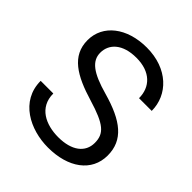

<svg xmlns="http://www.w3.org/2000/svg" viewBox="-199 -855 997 997"><g transform="rotate(45 300.0 -356.0)"><path d="M467.3 -179.2C467.3 -109.9 410.2 -65.9 312 -65.9C220.7 -65.9 133.3 -105.5 133.3 -208.5H40.5C40.5 -60.1 180.7 9.8 312 9.8C460.4 9.8 561 -63 561 -180.2C561 -293.9 481.4 -355 326.2 -398.9C205.1 -432.6 155.8 -470.2 155.8 -530.8C155.8 -594.7 206.5 -645 307.6 -645C411.1 -645 465.3 -586.9 465.3 -505.9H558.6C558.6 -623 463.4 -720.7 308.1 -720.7C162.6 -720.7 63 -642.1 63 -530.3C63 -415 156.2 -361.8 295.9 -319.8C430.7 -279.3 467.3 -247.6 467.3 -179.2Z"/></g></svg>

Font: Bert Sans
Style: Regular
Weight: 400
Designer: Christian Robertson (Google), Cristiano Sobral
Foundry: Google, Cristiano Sobral
Version: Version 3.101